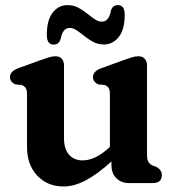

<svg xmlns="http://www.w3.org/2000/svg" viewBox="-20 -698 672 732"><path d="M83 -137V-338Q83 -356 77.5 -363.2Q72 -370.5 62.5 -374L39.5 -376Q18 -385 18 -404Q18 -426 48.5 -437.5L134 -468.5Q152.5 -475 165.8 -479.2Q179 -483.5 192 -483.5Q207 -483.5 215.5 -473.8Q224 -464 224 -448.5V-172Q224 -130 243.2 -108.2Q262.5 -86.5 295 -86.5Q317 -86.5 341.2 -97.2Q365.5 -108 392.5 -132L399 -138.5V-338Q399 -356 393.8 -363.2Q388.5 -370.5 379 -374L356 -376Q334.5 -385 334.5 -404Q334.5 -426 365 -437.5L450.5 -468.5Q468.5 -475 481.8 -479.2Q495 -483.5 508 -483.5Q523 -483.5 531.8 -473.8Q540.5 -464 540.5 -448.5V-109.5Q540.5 -89.5 545.8 -80.8Q551 -72 560.5 -67.5L574.5 -62.5Q597 -51 597 -30.5Q597 0 562 0H472.5Q443 0 424 -18.2Q405 -36.5 405 -68V-82.5Q350.5 -33 306.2 -10Q262 13 222.5 13Q161 13 122 -28.5Q83 -70 83 -137ZM376 -528.5Q354 -528.5 336 -538Q318 -547.5 302.5 -560Q287 -572.5 273 -582Q259 -591.5 245.5 -591.5Q219 -591.5 211 -549Q204.5 -528 184.5 -528Q158.5 -528 158.5 -565Q158.5 -621.5 181 -650Q203.5 -678.5 237.5 -678.5Q260 -678.5 278 -669Q296 -659.5 311.5 -647Q327 -634.5 340.8 -625Q354.5 -615.5 368.5 -615.5Q395.5 -615.5 403 -658Q409.5 -678.5 429.5 -678.5Q455.5 -678.5 455.5 -642Q455.5 -585.5 432.8 -557Q410 -528.5 376 -528.5Z"/></svg>

Font: Fraunces 9pt S100 SemiBold
Style: Regular
Weight: 600
Version: Version 1.000; ttfautohint (v1.8.3)